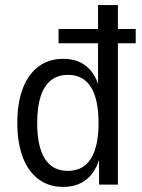

<svg xmlns="http://www.w3.org/2000/svg" viewBox="-20 -725 559 754"><path d="M228 9Q172 9 131.5 -21Q91 -51 69.5 -107.5Q48 -164 48 -243Q48 -321 69.5 -377.5Q91 -434 131.5 -464Q172 -494 228 -494Q283 -494 319 -465Q355 -436 370 -379H365V-555H210V-611H365V-705H443V-611H513V-555H443V0H369V-110H373Q357 -51 320.5 -21Q284 9 228 9ZM246 -54Q307 -54 337 -102Q367 -150 367 -242Q367 -335 337 -383Q307 -431 247 -431Q207 -431 180 -409.5Q153 -388 139.5 -346Q126 -304 126 -242Q126 -150 156 -102Q186 -54 246 -54Z"/></svg>

Font: Nunito Sans 10pt Condensed
Style: Regular
Weight: 400
Width: 3
Designer: Vernon Adams
Foundry: Vernon Adams
Version: Version 3.101;gftools[0.9.27]